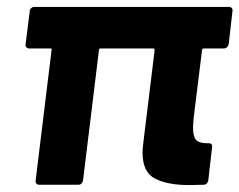

<svg xmlns="http://www.w3.org/2000/svg" viewBox="-20 -534 692 555"><path d="M627 -394H569Q564 -394 564 -389L540 -195Q538 -173 538 -166Q538 -136 549 -127.5Q560 -119 583 -120Q595 -120 593 -108L582 -12Q581 -7 577.5 -3.5Q574 0 569 0L527 1Q465 1 428.5 -17.5Q392 -36 392 -93Q392 -101 394 -119L427 -389Q427 -394 423 -394H271Q269 -394 267.5 -392.5Q266 -391 266 -389L220 -12Q219 -7 215.5 -3.5Q212 0 207 0H93Q88 0 85 -3.5Q82 -7 83 -12L129 -389Q131 -394 125 -394H64Q59 -394 56 -397.5Q53 -401 54 -406L66 -502Q66 -507 70 -510.5Q74 -514 79 -514H642Q647 -514 650 -510.5Q653 -507 652 -502L641 -406Q640 -401 636 -397.5Q632 -394 627 -394Z"/></svg>

Font: Barlow
Style: Bold Italic
Weight: 700
Italic angle: -7°
Designer: Jeremy Tribby
Foundry: Tribby Type
Version: Version 1.422